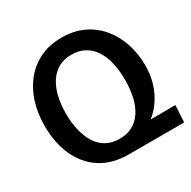

<svg xmlns="http://www.w3.org/2000/svg" viewBox="-164 -897 1046 1054"><g transform="rotate(-30 358.5 -370.0)"><path d="M359 0Q254 0 182 -47Q110 -94 73 -176.5Q36 -259 36 -366Q36 -446 57.5 -513.5Q79 -581 120.5 -632Q162 -683 221.5 -711.5Q281 -740 358 -740Q436 -740 495.5 -711.5Q555 -683 596.5 -633Q638 -583 659.5 -517.5Q681 -452 681 -379Q681 -316 664.5 -264.5Q648 -213 621 -174Q594 -135 560 -108V-106L715 -107L709 0ZM359 -99Q406 -99 441 -118Q476 -137 499.5 -173Q523 -209 534 -258Q545 -307 545 -366Q545 -424 534 -472.5Q523 -521 499.5 -557Q476 -593 440.5 -612.5Q405 -632 358 -632Q311 -632 276 -612.5Q241 -593 217.5 -557Q194 -521 182.5 -472.5Q171 -424 171 -366Q171 -307 183 -258Q195 -209 218 -173Q241 -137 276.5 -118Q312 -99 359 -99Z"/></g></svg>

Font: Murecho Thin Medium
Style: Regular
Weight: 500
Version: Version 1.010